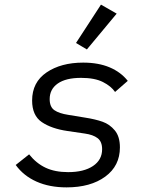

<svg xmlns="http://www.w3.org/2000/svg" viewBox="-20 -799 640 831"><path d="M48 -85 106 -131Q137 -92 177.5 -73Q218 -54 275 -54Q343 -54 382.5 -80.5Q422 -107 422 -153Q422 -186 402.5 -201Q383 -216 347 -221L272 -232Q203 -242 161 -270.5Q119 -299 119 -364Q119 -443 181.5 -485.5Q244 -528 340 -528Q406 -528 454.5 -507.5Q503 -487 533 -449L478 -401Q461 -426 425.5 -444Q390 -462 331 -462Q265 -462 230 -437.5Q195 -413 195 -370Q195 -336 215.5 -322Q236 -308 275 -302L348 -290Q393 -283 424 -272Q455 -261 477 -234.5Q499 -208 499 -161Q499 -81 435.5 -34.5Q372 12 268 12Q194 12 138 -13Q82 -38 48 -85ZM356 -585 309 -613 417 -779 485 -740Z"/></svg>

Font: iA Writer Mono V
Style: Regular
Weight: 400
Italic angle: -9.5°
Designer: Mike Abbink, Paul van der Laan, Pieter van Rosmalen
Foundry: Bold Monday
Version: Version 2.000